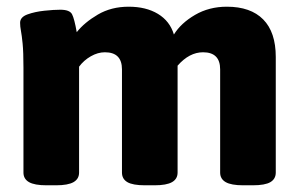

<svg xmlns="http://www.w3.org/2000/svg" viewBox="-20 -551 888 573"><path d="M119 2Q83 2 66.5 -7.5Q50 -17 50 -36V-349Q50 -396 47.5 -421Q45 -446 42.5 -459Q40 -472 40 -483Q40 -500 62 -508Q84 -516 112.5 -519Q141 -522 160 -522Q188 -522 195 -508.5Q202 -495 209 -455Q232 -484 272 -507.5Q312 -531 364 -531Q416 -531 451.5 -509.5Q487 -488 499 -448Q520 -482 562 -506.5Q604 -531 657 -531Q728 -531 765.5 -493Q803 -455 803 -381V-36Q803 -17 787 -7.5Q771 2 734 2H706Q670 2 653.5 -7.5Q637 -17 637 -36V-344Q637 -395 586 -395Q545 -395 510 -355V-36Q510 -17 493.5 -7.5Q477 2 441 2H413Q376 2 360 -7.5Q344 -17 344 -36V-344Q344 -395 293 -395Q272 -395 251 -383Q230 -371 216 -352V-36Q216 -17 199.5 -7.5Q183 2 147 2Z"/></svg>

Font: Asap ExtraBold
Style: Regular
Weight: 800
Designer: Pablo Cosgaya
Foundry: Omnibus-Type
Version: Version 3.001; ttfautohint (v1.8.4.7-5d5b)